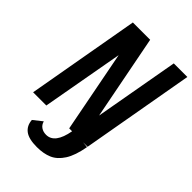

<svg xmlns="http://www.w3.org/2000/svg" viewBox="-272 -834 1161 1161"><g transform="rotate(45 309.0 -253.0)"><path d="M151.5 -725H299.5L405 -182.5L501.5 -725H617.5L489.5 0H450.5L488.5 4Q473.5 89 443.2 136Q413 183 371.5 200.8Q330 218.5 274 218.5Q204 218.5 171.8 194Q139.5 169.5 136.5 123.5L193.5 78.5Q199.5 102 217.5 114.2Q235.5 126.5 260.5 126.5Q334.5 126.5 357 0H332L230.5 -524.5L136.5 0H23.5Z"/></g></svg>

Font: JuliaMono SemiBoldItalic
Style: Regular
Weight: 600
Italic angle: -9°
Monospace: yes
Designer: cormullion
Foundry: corm
Version: Version 0.049; ttfautohint (v1.8.4)